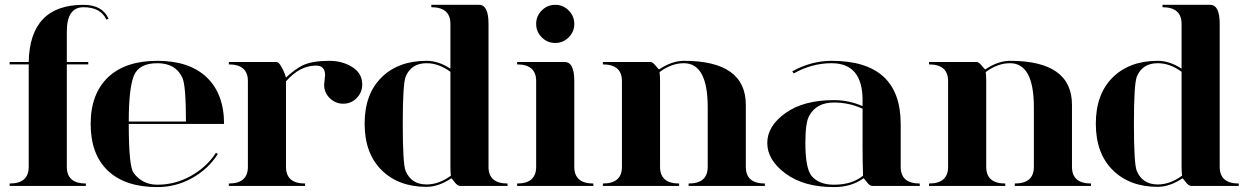

<svg xmlns="http://www.w3.org/2000/svg" viewBox="-20 -762 5117 787"><path d="M97.7 -507.8Q102.1 -742.2 322.3 -742.2Q399.4 -742.2 424.8 -685.5L416 -681.6Q392.6 -732.4 322.3 -732.4Q253.9 -732.4 253.9 -632.8V-507.8H341.8V-498H253.9V-78.1Q253.9 -9.8 332 -9.8V0H19.5V-9.8Q97.7 -9.8 97.7 -78.1V-498H19.5V-507.8Z M625 4.9Q493.2 4.9 421.9 -62.5Q351.6 -129.9 351.6 -253.9Q351.6 -377 422.9 -445.3Q494.1 -512.7 625 -512.7Q755.9 -512.7 827.1 -445.3Q898.4 -377 898.4 -253.9H507.8Q507.8 -81.1 527.3 -53.7Q563.5 -4.9 625 -4.9Q698.2 -4.9 762.7 -41Q827.1 -77.1 865.2 -135.7L873 -130.9Q834 -69.3 767.6 -32.2Q701.2 4.9 625 4.9ZM507.8 -263.7H742.2Q742.2 -412.1 727.5 -443.4Q700.2 -502.9 625 -502.9Q550.8 -502.9 529.3 -453.1Q507.8 -401.4 507.8 -263.7Z M1464.8 -415Q1464.8 -383.8 1442.4 -360.4Q1419.9 -336.9 1386.7 -336.9Q1355.5 -336.9 1332 -359.4Q1308.6 -381.8 1308.6 -415L1312.5 -454.1Q1312.5 -493.2 1275.4 -493.2Q1209 -493.2 1152.3 -428.7V-78.1Q1152.3 -9.8 1230.5 -9.8V0H918V-9.8Q996.1 -9.8 996.1 -78.1V-429.7Q996.1 -498 918 -498V-507.8H1113.3Q1122.1 -507.8 1130.9 -492.2Q1141.6 -475.6 1146.5 -460.9L1152.3 -444.3Q1190.4 -479.5 1220.7 -494.1Q1259.8 -512.7 1330.1 -512.7Q1382.8 -512.7 1423.8 -487.3Q1464.8 -461.9 1464.8 -415Z M1982.4 -664.1V-78.1Q1982.4 -9.8 2060.5 -9.8V0H1865.2Q1855.5 0 1843.3 -15.6Q1831.1 -31.2 1830.1 -31.2Q1777.3 3.9 1728.5 3.9Q1613.3 3.9 1543.9 -64.9Q1474.6 -133.8 1474.6 -254.9Q1474.6 -376 1543.5 -444.3Q1612.3 -512.7 1728.5 -512.7Q1777.3 -512.7 1826.2 -480.5V-664.1Q1826.2 -732.4 1748 -732.4V-742.2H1943.4Q1982.4 -742.2 1982.4 -664.1ZM1630.9 -254.9Q1630.9 -88.9 1642.6 -61.5Q1666 -5.9 1728.5 -5.9Q1779.3 -5.9 1828.1 -42Q1826.2 -59.6 1826.2 -79.1V-467.8Q1778.3 -502.9 1728.5 -502.9Q1665 -502.9 1642.6 -447.3Q1630.9 -416 1630.9 -254.9Z M2200.7 -608.9Q2177.7 -631.8 2177.7 -664.1Q2177.7 -696.3 2200.7 -719.2Q2223.6 -742.2 2255.9 -742.2Q2288.1 -742.2 2311 -719.2Q2334 -696.3 2334 -664.1Q2334 -631.8 2311 -608.9Q2288.1 -585.9 2255.9 -585.9Q2223.6 -585.9 2200.7 -608.9ZM2099.6 -507.8H2294.9Q2334 -507.8 2334 -429.7V-78.1Q2334 -9.8 2412.1 -9.8V0H2099.6V-9.8Q2177.7 -9.8 2177.7 -78.1V-429.7Q2177.7 -498 2099.6 -498Z M2685.5 -429.7V-78.1Q2685.5 -9.8 2763.7 -9.8V0H2451.2V-9.8Q2529.3 -9.8 2529.3 -78.1V-429.7Q2529.3 -498 2451.2 -498V-507.8H2646.5Q2655.3 -507.8 2667.5 -492.7Q2679.7 -477.5 2681.6 -477.5Q2734.4 -512.7 2783.2 -512.7Q3037.1 -512.7 3037.1 -332V-78.1Q3037.1 -9.8 3115.2 -9.8V0H2802.7V-9.8Q2880.9 -9.8 2880.9 -78.1V-322.3Q2880.9 -502.9 2783.2 -502.9Q2732.4 -502.9 2683.6 -466.8Q2685.5 -449.2 2685.5 -429.7Z M3515.6 -316.4Q3460 -341.8 3398.4 -341.8Q3326.2 -341.8 3296.9 -287.1Q3281.2 -260.7 3281.2 -175.8Q3281.2 -72.3 3306.6 -41Q3336.9 -4.9 3398.4 -4.9Q3472.7 -4.9 3517.6 -42Q3515.6 -102.5 3515.6 -158.2ZM3750 0H3554.7Q3544.9 0 3533.2 -15.6Q3521.5 -31.2 3519.5 -31.2Q3469.7 4.9 3398.4 4.9Q3274.4 4.9 3199.7 -50.8Q3125 -106.4 3125 -175.8Q3125 -245.1 3199.2 -298.3Q3273.4 -351.6 3398.4 -351.6Q3459 -351.6 3515.6 -327.1V-351.6Q3515.6 -502.9 3388.7 -502.9Q3307.6 -502.9 3233.4 -460.9L3227.5 -469.7Q3305.7 -512.7 3388.7 -512.7Q3671.9 -512.7 3671.9 -253.9V-78.1Q3671.9 -9.8 3750 -9.8Z M4022.5 -429.7V-78.1Q4022.5 -9.8 4100.6 -9.8V0H3788.1V-9.8Q3866.2 -9.8 3866.2 -78.1V-429.7Q3866.2 -498 3788.1 -498V-507.8H3983.4Q3992.2 -507.8 4004.4 -492.7Q4016.6 -477.5 4018.6 -477.5Q4071.3 -512.7 4120.1 -512.7Q4374 -512.7 4374 -332V-78.1Q4374 -9.8 4452.1 -9.8V0H4139.6V-9.8Q4217.8 -9.8 4217.8 -78.1V-322.3Q4217.8 -502.9 4120.1 -502.9Q4069.3 -502.9 4020.5 -466.8Q4022.5 -449.2 4022.5 -429.7Z M4979.5 -664.1V-78.1Q4979.5 -9.8 5057.6 -9.8V0H4862.3Q4852.5 0 4840.3 -15.6Q4828.1 -31.2 4827.1 -31.2Q4774.4 3.9 4725.6 3.9Q4610.4 3.9 4541 -64.9Q4471.7 -133.8 4471.7 -254.9Q4471.7 -376 4540.5 -444.3Q4609.4 -512.7 4725.6 -512.7Q4774.4 -512.7 4823.2 -480.5V-664.1Q4823.2 -732.4 4745.1 -732.4V-742.2H4940.4Q4979.5 -742.2 4979.5 -664.1ZM4627.9 -254.9Q4627.9 -88.9 4639.6 -61.5Q4663.1 -5.9 4725.6 -5.9Q4776.4 -5.9 4825.2 -42Q4823.2 -59.6 4823.2 -79.1V-467.8Q4775.4 -502.9 4725.6 -502.9Q4662.1 -502.9 4639.6 -447.3Q4627.9 -416 4627.9 -254.9Z"/></svg>

Font: spinweradBold
Style: Regular
Weight: 700
Width: 7
Version: Version 0.3 ; ttfautohint (v1.2) -l 8 -r 50 -G 200 -x 14 -D 